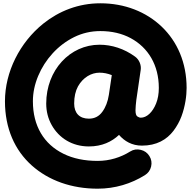

<svg xmlns="http://www.w3.org/2000/svg" viewBox="-20 -804 1151 1154"><path d="M877.9 133.8C865.7 114.3 848.6 102.1 826.2 96.7C803.2 91.3 782.2 94.2 762.7 106.4C705.6 142.1 638.7 163.1 566.9 163.1C488.3 163.1 419.4 148.9 361.3 120.1C244.1 62.5 177.7 -46.9 177.7 -195.3C177.7 -246.6 188.5 -297.4 209.5 -347.7C230.5 -397.5 259.3 -442.9 296.4 -483.4C333.5 -523.9 376.5 -556.6 425.8 -581.1C474.6 -605 526.9 -617.2 583 -617.2C651.9 -617.2 712.9 -603 765.6 -574.7C871.1 -517.6 934.6 -412.6 934.6 -275.4C934.6 -240.7 929.2 -209.5 918.5 -182.6C897 -128.4 861.3 -96.7 826.7 -96.7C819.8 -96.7 813 -99.1 805.7 -104C798.3 -108.9 794.4 -121.1 794.4 -141.1C794.4 -156.7 796.9 -182.6 799.3 -202.6C799.8 -205.1 799.8 -207 800.3 -209.5L825.7 -383.8C830.1 -412.6 816.9 -445.8 791.5 -463.9C726.6 -511.2 651.9 -535.2 578.1 -535.2C401.4 -535.2 257.8 -383.3 257.8 -181.6C257.8 -134.3 269 -90.8 291 -51.8C335 26.4 414.6 76.2 514.2 76.2C592.8 76.2 651.9 47.9 695.3 6.8C728 44.4 772.9 71.3 833 71.3C921.4 71.3 982.4 35.2 1022.9 -18.1C1043 -44.9 1059.1 -73.7 1070.8 -105C1093.8 -167 1101.6 -230.5 1101.6 -275.4C1101.6 -427.2 1045.9 -553.7 952.1 -643.6C857.9 -733.4 729.5 -784.2 583 -784.2C452.6 -784.2 335.4 -738.3 240.2 -662.1C98.6 -548.3 9.8 -371.6 9.8 -195.3C9.8 -31.7 69.3 99.6 170.9 190.4C272.5 281.2 410.6 330.1 566.9 330.1C671.9 330.1 768.1 300.3 850.6 249C870.1 236.8 882.8 219.7 888.2 197.3C893.6 174.3 890.1 153.3 877.9 133.8ZM634.3 -233.9C627.9 -193.4 615.2 -159.7 595.2 -132.3C575.2 -104.5 548.3 -90.8 514.2 -90.8C457.5 -90.8 425.8 -124.5 425.8 -181.6C425.8 -222.7 433.6 -256.8 448.7 -284.7C479.5 -339.4 529.3 -367.2 578.1 -367.2C603 -367.2 627.4 -362.3 651.9 -352.5Z"/></svg>

Font: Mikhak Black
Style: Regular
Weight: 900
Designer: Amin Abedi
Version: Version 3.2